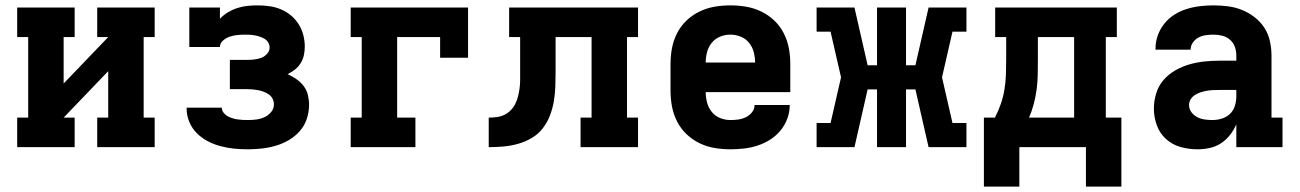

<svg xmlns="http://www.w3.org/2000/svg" viewBox="-20 -548 4840 715"><path d="M44 0V-110H85V-410H44V-520H258V-410H217V-237L383 -410H342V-520H556V-410H515V-110H556V0H342V-110H383V-283L217 -110H258V0Z M903 8Q877 8 852 5.5Q827 3 802 -3.5Q777 -10 754 -22Q731 -34 713 -52Q695 -70 685 -94Q675 -118 675 -143V-147H806Q806 -137 812 -129Q818 -121 826.5 -116Q835 -111 844.5 -108Q854 -105 863.5 -103.5Q873 -102 883 -101.5Q893 -101 903 -101Q919 -101 934.5 -103Q950 -105 964.5 -111.5Q979 -118 989.5 -130.5Q1000 -143 1000 -159Q1000 -170 995.5 -179.5Q991 -189 982 -195.5Q973 -202 963 -206Q953 -210 942.5 -212Q932 -214 921.5 -215Q911 -216 900 -216H836V-325H900Q913 -325 926.5 -326.5Q940 -328 952.5 -332.5Q965 -337 974.5 -347.5Q984 -358 984 -371Q984 -381 979 -389.5Q974 -398 966 -403Q958 -408 949 -411Q940 -414 930.5 -416Q921 -418 911 -418.5Q901 -419 892 -419Q878 -419 863.5 -417.5Q849 -416 835.5 -411.5Q822 -407 810.5 -397Q799 -387 799 -373H685V-520H799V-478Q812 -492 828.5 -502Q845 -512 863.5 -518Q882 -524 901 -526Q920 -528 939 -528Q961 -528 983 -525Q1005 -522 1025.5 -513.5Q1046 -505 1063 -491Q1080 -477 1092 -458Q1104 -439 1109.5 -417.5Q1115 -396 1115 -374Q1115 -358 1111.5 -342Q1108 -326 1099.5 -312.5Q1091 -299 1078.5 -289Q1066 -279 1051 -272Q1068 -264 1083.5 -253.5Q1099 -243 1110.5 -228Q1122 -213 1126.5 -194.5Q1131 -176 1131 -158Q1131 -131 1122.5 -105.5Q1114 -80 1096.5 -60Q1079 -40 1056 -26.5Q1033 -13 1007.5 -5.5Q982 2 955.5 5Q929 8 903 8Z M1286 0V-110H1327V-410H1286V-520H1723V-333H1619V-410H1459V-110H1527V0Z M2142 0V-110H2183V-410H2049V-281Q2049 -253 2048 -225.5Q2047 -198 2042.5 -171Q2038 -144 2028 -118Q2018 -92 2001 -70Q1984 -48 1960 -34Q1936 -20 1909.5 -12.5Q1883 -5 1855.5 -2.5Q1828 0 1800 0V-110Q1815 -110 1830 -112Q1845 -114 1858.5 -120.5Q1872 -127 1882.5 -138Q1893 -149 1899.5 -162.5Q1906 -176 1909.5 -190.5Q1913 -205 1915 -220Q1917 -235 1917 -250Q1917 -265 1917 -280V-410H1876V-520H2356V-410H2315V-110H2356V0Z M2700 8Q2670 8 2640.5 3Q2611 -2 2584.5 -15Q2558 -28 2536.5 -48.5Q2515 -69 2501.5 -95.5Q2488 -122 2482.5 -151Q2477 -180 2477 -210V-310Q2477 -340 2482.5 -369Q2488 -398 2501.5 -424.5Q2515 -451 2536.5 -471.5Q2558 -492 2585 -505Q2612 -518 2641 -523Q2670 -528 2700 -528Q2730 -528 2759 -523Q2788 -518 2815 -505Q2842 -492 2863.5 -471.5Q2885 -451 2898.5 -424.5Q2912 -398 2917.5 -369Q2923 -340 2923 -310V-205H2608Q2608 -186 2613 -166.5Q2618 -147 2630.5 -131.5Q2643 -116 2661.5 -108.5Q2680 -101 2700 -101Q2715 -101 2729.5 -103Q2744 -105 2757.5 -111.5Q2771 -118 2780.5 -130Q2790 -142 2790 -157H2921Q2921 -131 2912 -106.5Q2903 -82 2886.5 -62Q2870 -42 2848 -28Q2826 -14 2801.5 -6Q2777 2 2751.5 5Q2726 8 2700 8ZM2608 -315H2792Q2792 -334 2787 -353.5Q2782 -373 2769.5 -388.5Q2757 -404 2738.5 -411.5Q2720 -419 2700 -419Q2680 -419 2661.5 -411.5Q2643 -404 2630.5 -388.5Q2618 -373 2613 -353.5Q2608 -334 2608 -315Z M3162 0H3021V-90H3073L3112 -260L3073 -430H3021V-520H3162L3211 -305H3246V-520H3354V-305H3389L3438 -520H3579V-430H3527L3488 -260L3527 -90H3579V0H3438L3389 -215H3354V0H3246V-215H3211Z M3644 147V-110H3685Q3698 -135 3707 -161Q3716 -187 3720.5 -214.5Q3725 -242 3726 -269.5Q3727 -297 3727 -325V-410H3686V-520H4139V-410H4098V-110H4156V147H4024V0H3776V147ZM3980 -110V-410H3845V-325Q3845 -298 3844.5 -270.5Q3844 -243 3840.5 -216Q3837 -189 3830 -162Q3823 -135 3812 -110Z M4439 8Q4407 8 4376.5 -0.5Q4346 -9 4322.5 -30Q4299 -51 4288 -81.5Q4277 -112 4277 -143Q4277 -172 4285.5 -200Q4294 -228 4312.5 -249.5Q4331 -271 4356 -285.5Q4381 -300 4408.5 -308Q4436 -316 4464.5 -319Q4493 -322 4521 -322H4584V-341Q4584 -358 4578.5 -373.5Q4573 -389 4560.5 -400Q4548 -411 4531.5 -415Q4515 -419 4499 -419Q4485 -419 4470.5 -417Q4456 -415 4443.5 -408.5Q4431 -402 4422.5 -390Q4414 -378 4414 -364V-363H4283V-367Q4283 -392 4291.5 -416Q4300 -440 4316 -460Q4332 -480 4353.5 -493.5Q4375 -507 4399 -514.5Q4423 -522 4448.5 -525Q4474 -528 4499 -528Q4526 -528 4553 -524.5Q4580 -521 4605 -511Q4630 -501 4652 -484Q4674 -467 4688.5 -444.5Q4703 -422 4709 -395Q4715 -368 4715 -341V-110H4756V0H4584V-85Q4575 -64 4560.5 -45.5Q4546 -27 4527 -14.5Q4508 -2 4485 3Q4462 8 4439 8ZM4495 -101Q4513 -101 4530.5 -106.5Q4548 -112 4560.5 -124Q4573 -136 4578.5 -153.5Q4584 -171 4584 -189V-213H4522Q4510 -213 4498 -212.5Q4486 -212 4474.5 -210Q4463 -208 4452 -204.5Q4441 -201 4431 -195Q4421 -189 4414.5 -179Q4408 -169 4408 -157Q4408 -142 4417 -130Q4426 -118 4439 -111.5Q4452 -105 4466.5 -103Q4481 -101 4495 -101Z"/></svg>

Font: Iosevka HT Extrabold Extended
Style: Regular
Weight: 800
Width: 7
Monospace: yes
Designer: Belleve Invis
Foundry: Belleve Invis
Version: Version 32.3.0; ttfautohint (v1.8.4)